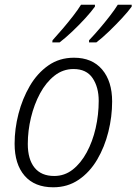

<svg xmlns="http://www.w3.org/2000/svg" viewBox="-20 -786 579 815"><path d="M206 9Q127 9 84.5 -40Q42 -89 42 -176Q42 -239 58.5 -303Q75 -367 106.5 -421Q138 -475 185 -508Q232 -541 294 -541Q371 -541 413.5 -491Q456 -441 456 -355Q456 -291 440 -226.5Q424 -162 392.5 -108.5Q361 -55 314 -23Q267 9 206 9ZM210 -39Q254 -39 288.5 -66Q323 -93 348 -139Q373 -185 386 -242Q399 -299 399 -358Q399 -416 373 -454.5Q347 -493 292 -493Q247 -493 211 -464.5Q175 -436 150 -389.5Q125 -343 111.5 -287Q98 -231 98 -175Q98 -110 126.5 -74.5Q155 -39 210 -39ZM358 -615Q380 -638 403 -665Q426 -692 446.5 -718.5Q467 -745 480 -766H539V-758Q524 -737 498 -709Q472 -681 443 -653Q414 -625 389 -606H358ZM203 -615Q224 -638 247 -665Q270 -692 290.5 -718.5Q311 -745 324 -766H383V-758Q368 -737 342.5 -709Q317 -681 287.5 -653Q258 -625 233 -606H202Z"/></svg>

Font: Noto Sans SemiCondensed Light
Style: Italic
Weight: 300
Width: 4
Italic angle: -12°
Designer: Monotype Design Team
Foundry: Monotype Imaging Inc.
Version: Version 2.013; ttfautohint (v1.8.4.7-5d5b)